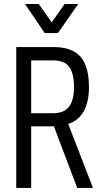

<svg xmlns="http://www.w3.org/2000/svg" viewBox="-20 -921 506 941"><path d="M244.1 -301.8H132.8V0H59.6V-690.4H242.2Q333 -690.4 375 -642.6Q416 -594.7 416 -495.1Q416 -347.7 314.5 -313.5L435.5 0H358.4ZM132.8 -366.2H241.2Q293.9 -366.2 318.4 -398.4Q342.8 -429.7 342.8 -495.1Q342.8 -560.5 319.3 -592.8Q295.9 -625 241.2 -625H132.8ZM102.5 -901.4H169.9L233.4 -811.5L296.9 -901.4H363.3L263.7 -758.8H199.2Z"/></svg>

Font: Dinish Condensed
Style: Regular
Weight: 400
Width: 3
Designer: Bert Driehuis
Foundry: Playbeing
Version: Version 3.006; git-39231f3c-release